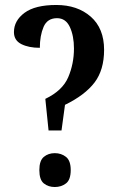

<svg xmlns="http://www.w3.org/2000/svg" viewBox="-20 -744 494 771"><path d="M162 -347Q231 -380 254 -434Q277 -488 277 -549Q277 -600 260.5 -635.5Q244 -671 209 -671Q170 -671 155 -636Q140 -601 140 -552Q95 -552 65.5 -567Q36 -582 36 -615Q36 -661 78.5 -692.5Q121 -724 206 -724Q291 -724 344.5 -677Q398 -630 398 -544Q398 -463 359.5 -412.5Q321 -362 241 -323L227 -220H175ZM200 7Q174 7 156 -7.5Q138 -22 138 -61Q138 -99 156 -114Q174 -129 200 -129Q226 -129 245 -114Q264 -99 264 -61Q264 -22 245 -7.5Q226 7 200 7Z"/></svg>

Font: Noto Serif ExtraCondensed SemiBold
Style: Regular
Weight: 600
Width: 2
Designer: Monotype Design Team
Foundry: Monotype Imaging Inc.
Version: Version 2.015; ttfautohint (v1.8.4.7-5d5b)